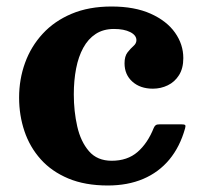

<svg xmlns="http://www.w3.org/2000/svg" viewBox="-20 -555 636 590"><path d="M38.7 -255Q38.7 -200.7 55.1 -152Q71.5 -103.2 105.1 -65.6Q138.7 -28 190.1 -6.5Q241.5 15 311.3 15Q372.3 15 420 -5.2Q467.8 -25.5 500.4 -64.7Q533 -104 548.8 -160.7Q551 -168.5 548.9 -170.7Q546.8 -173 536.3 -173H471.7Q462.5 -173 458.9 -170.6Q455.2 -168.2 452.5 -162Q433.7 -114.8 402.6 -87.9Q371.5 -61 323.3 -61Q278.8 -61 253.4 -90.4Q228 -119.8 217.4 -166.4Q206.8 -213 206.8 -265Q206.8 -308 213.9 -344.5Q221 -381 235.9 -408.2Q250.8 -435.5 274.1 -450.7Q297.5 -466 330.3 -466Q361 -466 380.1 -456.4Q399.2 -446.7 399.2 -431.5Q399.2 -421.5 390.1 -413.6Q381 -405.7 371.9 -394Q362.7 -382.2 362.7 -360.5Q362.7 -325.5 386.9 -304Q411 -282.5 449.8 -282.5Q474.3 -282.5 495.6 -292.9Q517 -303.2 530.1 -324.1Q543.3 -345 543.3 -376.5Q543.3 -418.7 517.8 -454.7Q492.3 -490.8 443 -512.9Q393.8 -535 322.8 -535Q253 -535 200 -512.6Q147 -490.3 111.1 -451.2Q75.2 -412.2 57 -361.9Q38.7 -311.5 38.7 -255Z"/></svg>

Font: Besley
Style: Regular
Weight: 400
Designer: Owen Earl
Foundry: indestructible type*
Version: Version 4.000